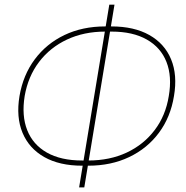

<svg xmlns="http://www.w3.org/2000/svg" viewBox="-20 -780 805 832"><path d="M335.9 -62Q237.8 -62 171.9 -99.4Q106 -136.7 77.6 -204.6Q49.3 -272.5 64.5 -363.8Q80.1 -455.1 130.6 -522.9Q181.2 -590.8 259.3 -628.2Q337.4 -665.5 436 -665.5H462.9Q561 -665.5 627.2 -628.2Q693.4 -590.8 721.4 -522.9Q749.5 -455.1 733.9 -363.8Q719.2 -272.5 668.7 -204.6Q618.2 -136.7 539.8 -99.4Q461.4 -62 362.8 -62ZM335.9 -84.5H362.8Q455.6 -84.5 529.1 -118.9Q602.5 -153.3 650.1 -216.1Q697.8 -278.8 711.4 -363.8Q726.1 -448.7 701.4 -511.5Q676.8 -574.2 616.2 -608.6Q555.7 -643.1 463.4 -643.1H436Q343.8 -643.1 270.3 -608.6Q196.8 -574.2 149.2 -511.5Q101.6 -448.7 86.9 -363.8Q73.2 -278.8 97.9 -216.1Q122.6 -153.3 183.1 -118.9Q243.7 -84.5 335.9 -84.5ZM322.8 32.2 453.6 -759.8H476.1L345.2 32.2Z"/></svg>

Font: Inter 28pt Thin
Style: Italic
Weight: 250
Italic angle: -9.3988°
Designer: Rasmus Andersson
Foundry: rsms
Version: Version 4.001;git-66647c0bb